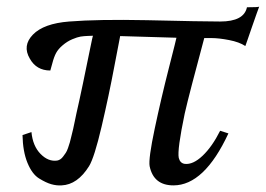

<svg xmlns="http://www.w3.org/2000/svg" viewBox="-20 -545 803 580"><path d="M763 -525Q760 -517 755.5 -504.5Q751 -492 742 -466Q733 -440 727 -422.5Q721 -405 721 -406Q703 -418 672 -424Q641 -430 619 -430H597Q597 -429 586 -388.5Q575 -348 560 -290.5Q545 -233 538 -202Q515 -92 520 -68Q524 -52 538 -50Q563 -47 592 -74.5Q621 -102 645 -150L670 -142Q597 15 504 15Q444 15 432 -43Q428 -65 447.5 -157Q467 -249 490 -339Q513 -429 513 -431L343 -436Q342 -433 325.5 -345Q309 -257 287 -163Q265 -69 249 -43Q214 13 166 15Q151 16 135 11.5Q119 7 98 -6Q77 -19 63 -53Q49 -87 48 -137L75 -146Q79 -104 102.5 -80Q126 -56 153 -60Q158 -61 162.5 -64Q167 -67 171 -72.5Q175 -78 178.5 -83Q182 -88 185.5 -98Q189 -108 191 -115Q193 -122 196 -135Q199 -148 201 -155.5Q203 -163 206 -179Q209 -195 211 -203Q218 -233 230.5 -292.5Q243 -352 251.5 -394.5Q260 -437 261 -437Q259 -437 246 -436.5Q233 -436 223.5 -434.5Q214 -433 198.5 -426.5Q183 -420 169 -408Q156 -397 149.5 -385Q143 -373 138 -353.5Q133 -334 132 -332Q90 -332 70 -368Q47 -407 79.5 -440.5Q112 -474 189 -480Q276 -487 424 -484Q592 -480 645 -480Q717 -480 726 -523Q761 -523 763 -525Z"/></svg>

Font: GFS Artemisia
Style: Italic
Weight: 400
Italic angle: -12°
Designer: Takis Katsoulidis and George D. Matthiopoulos
Foundry: George Matthiopoulos and Takis Katsoulidis
Version: Version 1.0